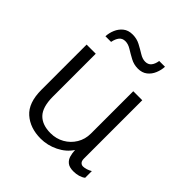

<svg xmlns="http://www.w3.org/2000/svg" viewBox="-196 -860 1010 1010"><g transform="rotate(45 309.5 -355.0)"><path d="M262 10Q183 10 133 -34Q83 -78 83 -175V-511H151V-193Q151 -115 183.5 -81Q216 -47 278 -47Q320 -47 354.5 -66.5Q389 -86 409.5 -120Q430 -154 430 -196V-511H497V-78Q497 -60 504.5 -52Q512 -44 523 -44Q534 -44 548 -48.5Q562 -53 573 -60V-10Q560 0 542.5 5Q525 10 505 10Q475 10 459.5 -2.5Q444 -15 438.5 -34.5Q433 -54 432 -76Q406 -36 359 -13Q312 10 262 10ZM122 -612Q123 -637 133.5 -662Q144 -687 164.5 -703.5Q185 -720 217 -720Q248 -720 273.5 -706.5Q299 -693 321.5 -679Q344 -665 364 -665Q386 -665 398 -679.5Q410 -694 414 -720H457Q456 -695 445.5 -669.5Q435 -644 414.5 -628Q394 -612 363 -612Q333 -612 307 -626Q281 -640 258.5 -654Q236 -668 215 -668Q193 -668 181 -653Q169 -638 164 -612Z"/></g></svg>

Font: Chivo Medium ExtraLight
Style: Regular
Weight: 250
Version: Version 2.002